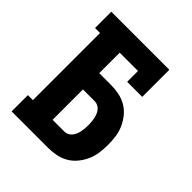

<svg xmlns="http://www.w3.org/2000/svg" viewBox="-200 -868 1001 1001"><g transform="rotate(45 300.0 -367.5)"><path d="M46 0V-120H83V-615H46V-735H474V-535H363V-615H228V-464H315Q345 -464 374.5 -458Q404 -452 429.5 -437Q455 -422 474 -398.5Q493 -375 505 -348Q517 -321 521 -291.5Q525 -262 525 -232Q525 -202 521 -172.5Q517 -143 505 -116Q493 -89 474 -65.5Q455 -42 429.5 -27Q404 -12 374.5 -6Q345 0 315 0ZM228 -120H315Q327 -120 338 -125.5Q349 -131 356.5 -140.5Q364 -150 368.5 -161Q373 -172 375.5 -184Q378 -196 379 -208Q380 -220 380 -232Q380 -244 379 -256Q378 -268 375.5 -280Q373 -292 368.5 -303Q364 -314 356.5 -323.5Q349 -333 338 -338.5Q327 -344 315 -344H228Z"/></g></svg>

Font: Iosevka Slab Heavy Extended
Style: Regular
Weight: 900
Width: 7
Monospace: yes
Designer: Belleve Invis
Foundry: Belleve Invis
Version: Version 11.1.0; ttfautohint (v1.8.3)